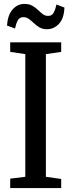

<svg xmlns="http://www.w3.org/2000/svg" viewBox="-20 -959 364 979"><path d="M109 -57.5V-683L32 -694.5V-743H292V-694.5L214 -683V-57.5L292 -46.5V0H32V-48ZM219.5 -810Q197 -810 181 -819.5Q165 -829 152.5 -841Q140 -853 127.5 -862.2Q115 -871.5 99.5 -871.5Q79.5 -871.5 70.8 -855.2Q62 -839 56.5 -813.5L15.5 -829Q20 -884.5 45 -911.8Q70 -939 104.5 -939Q128.5 -939 144.8 -929.8Q161 -920.5 173.5 -908.5Q186 -896.5 197.8 -887.2Q209.5 -878 225 -878Q244.5 -877.5 253.5 -894Q262.5 -910.5 268 -936L308.5 -920.5Q306.5 -865 280.5 -837.5Q254.5 -810 219.5 -810Z"/></svg>

Font: Merriweather 24pt SemiCondensed
Style: Regular
Weight: 400
Width: 4
Designer: Eben Sorkin
Foundry: Eben Sorkin
Version: Version 2.100